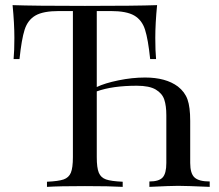

<svg xmlns="http://www.w3.org/2000/svg" viewBox="-20 -728 854 748"><path d="M797 -21V0Q705 -4 674 -4Q646 -4 562 0V-21Q599 -21 613.5 -36.5Q628 -52 628 -93V-279Q628 -316 620 -340Q612 -364 587 -379Q562 -394 513 -394Q418 -394 357 -372V-116Q357 -74 365 -55Q373 -36 393 -29Q413 -22 458 -20V0Q406 -3 311 -3Q211 -3 163 0V-20Q208 -22 228 -29Q248 -36 256 -55Q264 -74 264 -116V-685H210Q148 -685 118 -667.5Q88 -650 76 -612.5Q64 -575 56 -498H33Q36 -530 36 -580Q36 -637 29 -708Q112 -705 311 -705Q509 -705 592 -708Q585 -637 585 -580Q585 -530 588 -498H565Q557 -575 545 -612.5Q533 -650 503 -667.5Q473 -685 411 -685H357V-389Q388 -404 441.5 -415Q495 -426 545 -426Q626 -426 673 -391Q700 -370 710.5 -340.5Q721 -311 721 -257V-93Q721 -52 738 -36.5Q755 -21 797 -21Z"/></svg>

Font: Playfair Display SC
Style: Regular
Weight: 400
Designer: Claus Eggers Sørensen
Foundry: Claus Eggers Sørensen
Version: Version 1.200; ttfautohint (v1.6)